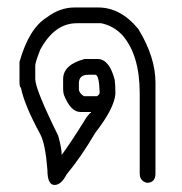

<svg xmlns="http://www.w3.org/2000/svg" viewBox="-20 -496 497 524"><path d="M183.6 -475.6H248Q309.1 -475.6 357.4 -417Q404.3 -340.3 404.3 -270.5V-22.5Q404.3 2.9 380.9 2.9Q361.3 -2 361.3 -22.5V-241.2Q361.3 -345.2 314.5 -399.4Q290 -425.8 255.9 -432.6H189.5Q128.9 -432.6 89.8 -360.4Q76.2 -325.2 76.2 -317.4V-280.3Q76.2 -252.4 138.7 -126Q148.4 -91.8 148.4 -73.2Q171.9 -104.5 216.8 -176.8Q225.6 -188.5 228.5 -188.5V-190.4H199.2Q172.9 -190.4 154.3 -237.3Q152.3 -245.1 152.3 -252.9V-280.3Q152.3 -319.3 210.9 -335H246.1Q278.3 -335 293 -278.3Q294.9 -264.2 294.9 -243.2V-239.3Q291.5 -199.7 240.2 -133.8Q200.2 -65.9 162.1 -20.5Q147 8.8 128.9 8.8Q109.4 8.8 109.4 -32.2Q104 -103.5 89.8 -129.9Q46.4 -209.5 37.1 -256.8Q33.7 -256.8 33.2 -270.5V-327.1Q59.1 -418.5 107.4 -448.2Q143.1 -475.6 183.6 -475.6ZM195.3 -268.6V-252.9Q195.3 -242.2 209 -233.4H244.1Q252 -237.3 252 -243.2Q250.5 -292 240.2 -292H220.7Q195.3 -292 195.3 -268.6Z"/></svg>

Font: CEF Fonts CJK
Style: Regular
Weight: 400
Designer: PartyBoss (派对大魔王)
Version: Release 2.25